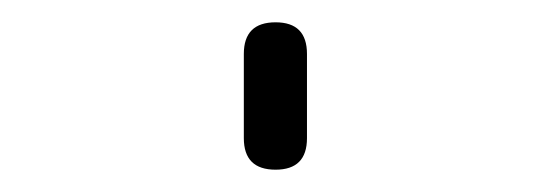

<svg xmlns="http://www.w3.org/2000/svg" viewBox="-20 -762 496 173"><path d="M256.6 -637.5Q256.6 -609.1 228.3 -609.1Q199.7 -609.1 199.7 -637.5V-713.4Q199.7 -741.9 228.3 -741.9Q256.6 -741.9 256.6 -713.4Z"/></svg>

Font: EnergyBar
Style: Regular
Weight: 400
Italic angle: -10°
Version: 1.0 2000-03-28